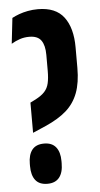

<svg xmlns="http://www.w3.org/2000/svg" viewBox="-50 -681 376 725"><g transform="rotate(-5 138.0 -319.0)"><path d="M63 -185.5V-300L83 -310Q106 -322 118 -335.2Q130 -348.5 134.2 -367.2Q138.5 -386 138.5 -413.5V-474.5Q138.5 -510.5 125.2 -529.2Q112 -548 80 -548Q61 -548 44.5 -542.5Q28 -537 12 -527.5L23 -624.5Q35 -631 50 -636.5Q65 -642 83.2 -645.5Q101.5 -649 121.5 -649Q189 -649 220 -607.8Q251 -566.5 251 -493.5V-415Q251 -359 236.5 -320.5Q222 -282 191.8 -255.2Q161.5 -228.5 112.5 -207ZM100.5 11Q70 11 55.2 -7.8Q40.5 -26.5 40.5 -61.5V-70Q40.5 -104 55.2 -122.8Q70 -141.5 100.5 -141.5Q130.5 -141.5 145.5 -122.8Q160.5 -104 160.5 -70V-61.5Q160.5 -26.5 145.5 -7.8Q130.5 11 100.5 11Z"/></g></svg>

Font: Anek Tamil Condensed SemiBold
Style: Regular
Weight: 600
Width: 3
Designer: Aadarsh Rajan (Tamil), Yesha Goshar (Latin)
Foundry: Ek Type
Version: Version 1.003